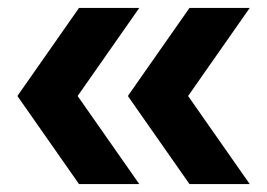

<svg xmlns="http://www.w3.org/2000/svg" viewBox="-20 -489 665 478"><path d="M176.7 -30.8 23.3 -250 176.7 -469.2H326.7L173.3 -250L326.7 -30.8ZM451.7 -30.8 298.3 -250 451.7 -469.2H601.7L448.3 -250L601.7 -30.8Z"/></svg>

Font: Funnel Sans
Style: Bold
Weight: 700
Designer: NORD ID, Kristian Moeller
Foundry: Dicotype
Version: Version 1.000